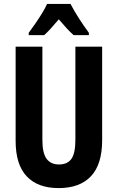

<svg xmlns="http://www.w3.org/2000/svg" viewBox="-20 -953 602 983"><path d="M503 -235Q503 -112 446 -51Q389 10 280 10Q174 10 117 -50Q60 -110 60 -232V-714H197V-237Q197 -169 218.5 -140Q240 -111 282 -111Q325 -111 345.5 -139.5Q366 -168 366 -238V-714H503ZM341 -933Q358 -900 382.5 -861.5Q407 -823 435 -785V-773H357Q340 -788 321 -808.5Q302 -829 281 -854Q259 -828 240 -807Q221 -786 206 -773H127V-785Q142 -805 161 -832.5Q180 -860 196.5 -887Q213 -914 221 -933Z"/></svg>

Font: Noto Sans Khmer UI ExtraCondensed
Style: Bold
Weight: 700
Width: 2
Designer: Danh Hong and the Monotype Design Team
Foundry: Monotype Imaging Inc.
Version: Version 2.002; ttfautohint (v1.8.4.7-5d5b)